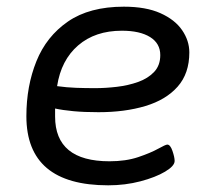

<svg xmlns="http://www.w3.org/2000/svg" viewBox="-20 -549 640 575"><path d="M304 6Q59 6 59 -201Q59 -291 89 -365.5Q119 -440 183.5 -484.5Q248 -529 351 -529Q417 -529 460.5 -509.5Q504 -490 525.5 -458.5Q547 -427 547 -392Q547 -329 512 -289.5Q477 -250 415.5 -231.5Q354 -213 275 -213Q232 -213 200 -216Q168 -219 145 -224Q145 -218 145 -212.5Q145 -207 145 -200Q145 -66 308 -66Q357 -66 394 -78.5Q431 -91 453.5 -103.5Q476 -116 481 -116Q490 -116 496.5 -97Q503 -78 503 -67Q503 -52 474.5 -35Q446 -18 400.5 -6Q355 6 304 6ZM265 -285Q296 -285 330 -289Q364 -293 393.5 -303.5Q423 -314 441.5 -333.5Q460 -353 460 -384Q460 -419 429.5 -438Q399 -457 345 -457Q265 -457 214 -413Q163 -369 151 -291Q180 -287 208 -286Q236 -285 265 -285Z"/></svg>

Font: Asap Semi Expanded Semi Expanded Regular
Style: Italic
Weight: 400
Width: 6
Italic angle: -6°
Designer: Pablo Cosgaya
Foundry: Omnibus-Type
Version: Version 3.001; ttfautohint (v1.8.4.7-5d5b)